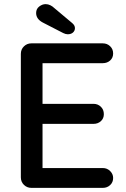

<svg xmlns="http://www.w3.org/2000/svg" viewBox="-20 -910 611 930"><path d="M132 -700H478Q499 -700 513.5 -686Q528 -672 528 -651Q528 -630 513.5 -617Q499 -604 478 -604H176L186 -621V-397L177 -407H433Q454 -407 468.5 -393Q483 -379 483 -357Q483 -336 468.5 -323Q454 -310 433 -310H179L186 -319V-88L179 -96H478Q499 -96 513.5 -81.5Q528 -67 528 -48Q528 -27 513.5 -13.5Q499 0 478 0H132Q111 0 96 -14.5Q81 -29 81 -51V-649Q81 -671 96 -685.5Q111 -700 132 -700ZM308 -744Q303 -744 297.5 -745.5Q292 -747 286 -750L187 -801Q155 -818 155 -847Q155 -867 170 -878.5Q185 -890 201 -890Q213 -890 224 -884.5Q235 -879 243 -871L330 -798Q337 -792 340 -786Q343 -780 343 -774Q343 -761 333.5 -752.5Q324 -744 308 -744Z"/></svg>

Font: Quicksand SemiBold
Style: Regular
Weight: 600
Designer: Andrew Paglinawan
Foundry: Andrew Paglinawan
Version: Version 3.006